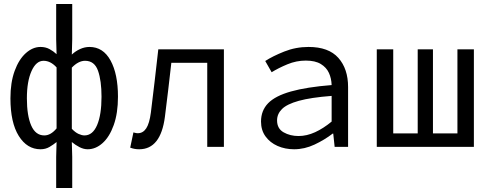

<svg xmlns="http://www.w3.org/2000/svg" viewBox="-20 -732 2440 957"><path d="M260 205V50L262 -24Q246 -11 226.5 0.5Q207 12 182 12Q115 12 73.5 -54.5Q32 -121 32 -242Q32 -321 53 -378.5Q74 -436 108.5 -467Q143 -498 182 -498Q207 -498 226.5 -487.5Q246 -477 262 -462L260 -536V-712H340V-536L338 -460Q356 -477 379 -487.5Q402 -498 426 -498Q494 -498 531 -430.5Q568 -363 568 -250Q568 -168 547 -109Q526 -50 491.5 -19Q457 12 417 12Q397 12 376.5 1.5Q356 -9 338 -24L340 50V205ZM201 -57Q233 -57 262 -92V-396Q232 -429 197 -429Q160 -429 137 -377.5Q114 -326 114 -242Q114 -156 135.5 -106.5Q157 -57 201 -57ZM401 -57Q442 -57 464 -108.5Q486 -160 486 -250Q486 -330 468.5 -379.5Q451 -429 404 -429Q371 -429 338 -395V-90Q355 -72 371.5 -64.5Q388 -57 401 -57Z M674 12Q661 12 650.5 10Q640 8 629 4L645 -72Q650 -71 655 -69.5Q660 -68 667 -68Q693 -68 709 -92.5Q725 -117 732 -171Q742 -250 751 -328.5Q760 -407 769 -486H1096V0H1013V-419H834Q827 -352 818.5 -284.5Q810 -217 802 -150Q781 12 674 12Z M1446 12Q1401 12 1363.5 -4.5Q1326 -21 1303.5 -52Q1281 -83 1281 -126Q1281 -181 1316.5 -217.5Q1352 -254 1430 -276Q1508 -298 1633 -308Q1632 -341 1619.5 -368.5Q1607 -396 1579 -413Q1551 -430 1504 -430Q1457 -430 1412.5 -411.5Q1368 -393 1334 -372L1302 -428Q1339 -452 1396.5 -475Q1454 -498 1518 -498Q1618 -498 1666.5 -443.5Q1715 -389 1715 -298V0H1648L1641 -66H1638Q1598 -35 1548 -11.5Q1498 12 1446 12ZM1468 -54Q1509 -54 1550.5 -73Q1592 -92 1633 -126V-254Q1529 -246 1469.5 -229.5Q1410 -213 1385.5 -188.5Q1361 -164 1361 -132Q1361 -91 1393.5 -72.5Q1426 -54 1468 -54Z M1858 0V-486H1940V-67H2062V-486H2138V-67H2260V-486H2342V0Z"/></svg>

Font: SauceCodePro NFM
Style: Regular
Weight: 400
Monospace: yes
Designer: Paul D. Hunt, Teo Tuominen
Foundry: Adobe
Version: Version 2.042;hotconv 1.1.0;makeotfexe 2.6.0;Nerd Fonts 3.3.